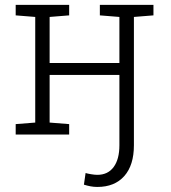

<svg xmlns="http://www.w3.org/2000/svg" viewBox="-20 -548 697 782"><path d="M376.5 213.4Q361.8 213.4 348.9 210.9Q335.9 208.5 321.8 204.1L328.6 156.7Q336.4 159.2 351.1 161.6Q365.7 164.1 376.5 164.1Q419.4 164.1 442.9 132.3Q466.3 100.6 466.3 43.5V-242.7H182.1V-48.8L261.7 -42.5V0H43.9V-42.5L123.5 -48.8V-479L43.9 -485.4V-528.3H261.7V-485.4L182.1 -479V-291.5H466.3V-479L386.7 -485.4V-528.3H605V-485.4L525.4 -479V43.5Q525.4 125 486.1 169.2Q446.8 213.4 376.5 213.4Z"/></svg>

Font: Roboto Slab Light
Style: Regular
Weight: 300
Designer: Google
Version: Version 2.000; ttfautohint (v1.8.1.43-b0c9)